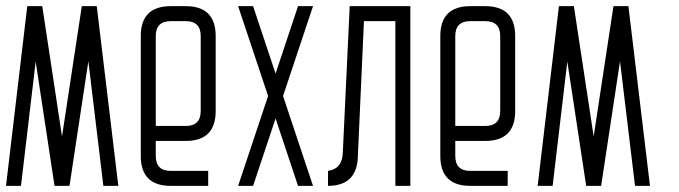

<svg xmlns="http://www.w3.org/2000/svg" viewBox="-44 -606 2213 626"><path d="M182.6 0H133.8L72.3 -405.3L24.4 0H-24.4L44.9 -585.9H93.8L158.2 -161.1L222.7 -585.9H271.5L341.8 0H293L244.1 -406.2Z M463.9 -195.3H561.5Q610.4 -195.3 610.4 -244.1V-488.3Q610.4 -537.1 561.5 -537.1H512.7Q463.9 -537.1 463.9 -488.3ZM463.9 -146.5V-97.7Q463.9 -48.8 512.7 -48.8H634.8V0H512.7Q415 0 415 -97.7V-488.3Q415 -585.9 512.7 -585.9H561.5Q659.2 -585.9 659.2 -488.3V-244.1Q659.2 -146.5 561.5 -146.5Z M878.9 -293 976.6 0H927.7L854.5 -219.7L781.2 0H732.4L830.1 -293L732.4 -585.9H781.2L854.5 -366.2L927.7 -585.9H976.6Z M1096.2 -585.9 1073.7 -108.9Q1072.3 -55.7 1025.4 -48.8V0Q1122.6 0 1123 -101.6L1142.6 -537.1H1245.1V0H1293.9V-585.9Z M1440.4 -195.3H1538.1Q1586.9 -195.3 1586.9 -244.1V-488.3Q1586.9 -537.1 1538.1 -537.1H1489.3Q1440.4 -537.1 1440.4 -488.3ZM1440.4 -146.5V-97.7Q1440.4 -48.8 1489.3 -48.8H1611.3V0H1489.3Q1391.6 0 1391.6 -97.7V-488.3Q1391.6 -585.9 1489.3 -585.9H1538.1Q1635.7 -585.9 1635.7 -488.3V-244.1Q1635.7 -146.5 1538.1 -146.5Z M1916 0H1867.2L1805.7 -405.3L1757.8 0H1709L1778.3 -585.9H1827.1L1891.6 -161.1L1956.1 -585.9H2004.9L2075.2 0H2026.4L1977.5 -406.2Z"/></svg>

Font: Daray
Style: Regular
Weight: 400
Designer: Maxim Raikov
Foundry: Maxim Raikov
Version: Version 1.00 May 24, 2021, initial release